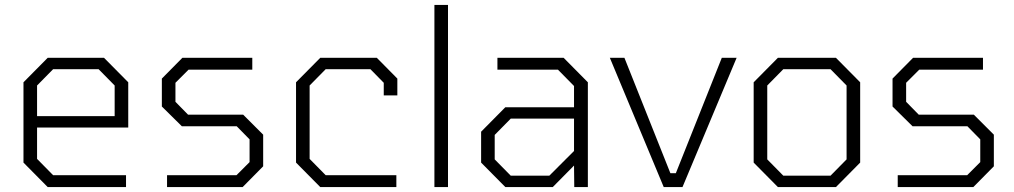

<svg xmlns="http://www.w3.org/2000/svg" viewBox="-20 -757 4105 777"><path d="M173 0 75 -99V-424L173 -523H401L499 -424V-241H130V-114L195 -48H490V0ZM130 -287H444V-411L379 -477H195L130 -411Z M656 0V-48H937L990 -101V-193L938 -246H716L635 -326V-439L718 -523H1001V-475H743L690 -422V-345L741 -293H964L1045 -212V-84L962 0Z M1276 0 1178 -99V-424L1276 -523H1505L1588 -439V-371H1533V-422L1479 -477H1298L1233 -411V-114L1298 -48H1584V0Z M1738 0V-737H1793V0Z M2025 0 1927 -99V-224L2025 -323H2303V-409L2238 -475H1993V-523H2261L2359 -424V0H2304L2303 -87L2217 0ZM2047 -46H2203L2303 -146V-277H2047L1982 -211V-112Z M2666 0 2448 -523H2507L2693 -56H2715L2901 -523H2961L2742 0Z M3128 0 3030 -99V-424L3128 -523H3363L3461 -424V-99L3363 0ZM3150 -46H3341L3406 -112V-411L3341 -477H3150L3085 -411V-112Z M3613 0V-48H3894L3947 -101V-193L3895 -246H3673L3592 -326V-439L3675 -523H3958V-475H3700L3647 -422V-345L3698 -293H3921L4002 -212V-84L3919 0Z"/></svg>

Font: Tomorrow Light
Style: Regular
Weight: 300
Designer: Tony de Marco, Monica Rizzolli
Foundry: Just in Type
Version: Version 2.002